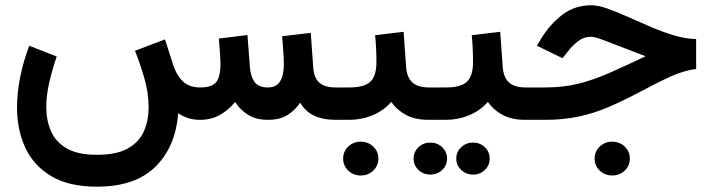

<svg xmlns="http://www.w3.org/2000/svg" viewBox="-20 -450 2672 721"><path d="M343.8 131.3Q418.5 131.3 460.7 107.2Q502.9 83 520.5 42.5Q538.1 2 538.1 -46.9Q538.1 -101.6 521.7 -157.7Q505.4 -213.9 486.8 -259.3L599.6 -302.2L630.9 -204.6Q643.1 -167.5 666.7 -144.5Q690.4 -121.6 731.9 -121.6Q776.9 -121.6 792.5 -142.6Q808.1 -163.6 808.1 -210Q808.1 -221.2 806.2 -249Q804.2 -276.9 801.8 -305.2L909.2 -318.4L918.5 -197.8Q920.9 -163.6 935.8 -142.6Q950.7 -121.6 985.8 -121.6Q1017.6 -121.6 1031.7 -144.3Q1045.9 -167 1045.9 -210Q1045.9 -227.5 1043.9 -255.4Q1042 -283.2 1039.6 -314L1147 -326.7L1156.2 -197.8Q1158.7 -157.7 1179.2 -139.6Q1199.7 -121.6 1239.7 -121.6H1254.4V0H1240.7Q1143.6 0 1107.4 -64.5Q1087.4 -35.2 1058.8 -17.6Q1030.3 0 986.3 0Q941.4 0 911.9 -18.6Q882.3 -37.1 862.8 -66.9Q836.9 -35.6 804.7 -17.8Q772.5 0 731 0Q705.1 0 684.8 -7.1Q664.6 -14.2 648.9 -24.9Q640.1 100.1 564.2 175.5Q488.3 251 343.8 251Q238.8 251 172.4 211.4Q106 171.9 75 104.5Q43.9 37.1 43.9 -45.9Q43.9 -101.6 55.9 -160.9Q67.9 -220.2 89.8 -278.3L192.9 -237.8Q176.3 -189 165 -140.4Q153.8 -91.8 153.8 -48.3Q153.8 1 171.1 41.7Q188.5 82.5 230 106.9Q271.5 131.3 343.8 131.3Z M1234.4 -121.6H1291.5Q1348.1 -121.6 1370.8 -143.3Q1393.6 -165 1393.6 -217.3Q1393.6 -244.1 1392.3 -269Q1391.1 -293.9 1388.7 -317.9L1495.6 -330.6L1504.9 -200.7Q1507.3 -160.2 1528.1 -140.9Q1548.8 -121.6 1590.8 -121.6H1601.1V0H1589.8Q1539.1 0 1504.9 -18.3Q1470.7 -36.6 1449.2 -67.4Q1420.9 -34.7 1379.4 -17.3Q1337.9 0 1291.5 0H1234.4ZM1268.6 145.5Q1268.6 118.7 1287.8 100.3Q1307.1 82 1335 82Q1362.3 82 1381.6 100.3Q1400.9 118.7 1400.9 145.5Q1400.9 172.4 1381.6 190.7Q1362.3 209 1335 209Q1307.1 209 1287.8 190.7Q1268.6 172.4 1268.6 145.5Z M1580.6 -121.6H1654.3Q1710.9 -121.6 1733.6 -143.3Q1756.3 -165 1756.3 -217.3Q1756.3 -244.1 1755.1 -269Q1753.9 -293.9 1751.5 -317.9L1858.4 -330.6L1867.7 -200.7Q1870.1 -160.2 1890.9 -140.9Q1911.6 -121.6 1953.6 -121.6H1963.9V0H1952.6Q1901.9 0 1867.7 -18.3Q1833.5 -36.6 1812 -67.4Q1783.7 -34.7 1742.2 -17.3Q1700.7 0 1654.3 0H1580.6ZM1693.4 145.5Q1693.4 120.1 1711.9 102.8Q1730.5 85.4 1756.3 85.4Q1782.7 85.4 1800.8 102.8Q1818.8 120.1 1818.8 145.5Q1818.8 170.9 1800.8 188.2Q1782.7 205.6 1756.3 205.6Q1730.5 205.6 1711.9 188.2Q1693.4 170.9 1693.4 145.5ZM1533.2 145.5Q1533.2 120.1 1551.5 102.8Q1569.8 85.4 1596.2 85.4Q1622.1 85.4 1640.4 102.8Q1658.7 120.1 1658.7 145.5Q1658.7 170.9 1640.4 188.2Q1622.1 205.6 1596.2 205.6Q1569.8 205.6 1551.5 188.2Q1533.2 170.9 1533.2 145.5Z M2212.9 145.5Q2212.9 118.7 2232.2 100.3Q2251.5 82 2279.3 82Q2306.6 82 2325.9 100.3Q2345.2 118.7 2345.2 145.5Q2345.2 172.4 2325.9 190.7Q2306.6 209 2279.3 209Q2251.5 209 2232.2 190.7Q2212.9 172.4 2212.9 145.5ZM1944.3 -121.6H2027.3Q2095.7 -121.6 2152.1 -135.7Q2208.5 -149.9 2268.1 -176Q2327.6 -202.1 2404.3 -238.8Q2356 -256.8 2314 -273.4Q2272 -290 2242.2 -301Q2212.4 -312 2200.2 -312Q2172.4 -312 2150.6 -295.2Q2128.9 -278.3 2113.3 -257.8L2092.3 -231.4L1996.1 -278.3L2012.2 -305.2Q2045.9 -359.9 2092.3 -395Q2138.7 -430.2 2200.7 -430.2Q2226.6 -430.2 2262 -417.5Q2297.4 -404.8 2338.9 -386.2Q2380.4 -367.7 2424.1 -348.9Q2467.8 -330.1 2511.2 -317.1Q2554.7 -304.2 2594.2 -303.2V-190.9Q2548.3 -185.1 2501.5 -164.1Q2454.6 -143.1 2383.3 -105Q2320.8 -71.8 2266.1 -48.3Q2211.4 -24.9 2154.1 -12.5Q2096.7 0 2025.9 0H1944.3Z"/></svg>

Font: Vazirmatn RD UI SemiBold
Style: Regular
Weight: 600
Designer: Saber Rastikerdar
Foundry: Saber Rastikerdar
Version: Version 33.003